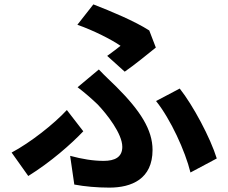

<svg xmlns="http://www.w3.org/2000/svg" viewBox="-20 -815 1040 876"><path d="M549 -488C589 -515 665 -577 691 -598L661 -676C594 -719 488 -763 406 -795L333 -702C407 -676 488 -635 530 -606C517 -595 492 -577 469 -560ZM319 27C367 36 423 41 479 41C580 41 676 2 676 -131C676 -223 620 -310 512 -418C485 -445 460 -467 431 -498L334 -417C367 -392 400 -363 425 -339C468 -294 538 -205 538 -145C538 -98 504 -81 453 -81C405 -81 356 -89 300 -104ZM969 -92C940 -186 861 -334 800 -411L692 -354C758 -272 825 -126 849 -28ZM285 -313C226 -249 118 -164 33 -119L109 -12C212 -76 305 -158 360 -216Z"/></svg>

Font: Spoqa Han Sans Neo Bold
Style: Bold
Weight: 700
Designer: [Spoqa Han Sans Neo] Dong-huui Kim  Younghwa Kang  Yujin Lee  [Noto Sans] Ryoko NISHIZUKA  (kana & ideographs); Paul D. 
Foundry: Spoqa (http://www.spoqa-han-sans.com)
Version: Version 1.000